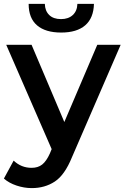

<svg xmlns="http://www.w3.org/2000/svg" viewBox="-31 -764 642 985"><path d="M132 201Q93 201 54 188Q15 175 -11 152L39 60Q78 97 131 97Q164 97 185.5 80Q207 63 225 23L234 1L1 -534H131L299 -138L468 -534H588L338 43Q301 134 250 167.5Q199 201 132 201ZM283 -597Q202 -597 159 -634Q116 -671 116 -744H199Q200 -708 221.5 -687Q243 -666 282 -666Q320 -666 342.5 -687Q365 -708 366 -744H451Q449 -671 406 -634Q363 -597 283 -597Z"/></svg>

Font: Montserrat SemiBold
Style: Regular
Weight: 600
Designer: Julieta Ulanovsky
Foundry: Julieta Ulanovsky
Version: Version 9.000; ttfautohint (v1.8.4.7-5d5b)